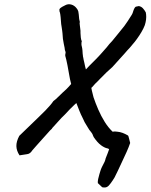

<svg xmlns="http://www.w3.org/2000/svg" viewBox="-20 -668 694 885"><path d="M431 176Q430 168 432.5 157Q435 146 438 135.5Q441 125 443 119Q445 112 450 101.5Q455 91 462 78Q464 74 465 70Q466 66 467 62Q471 52 475.5 40.5Q480 29 483 20Q481 19 479.5 17.5Q478 16 475 16Q461 13 445 1Q429 -11 412 -36Q410 -39 409 -42.5Q408 -46 406 -50Q405 -52 403.5 -54Q402 -56 400 -59Q391 -69 384.5 -81Q378 -93 370 -105Q368 -110 363 -120Q358 -130 353 -140.5Q348 -151 346 -157L332 -193Q324 -186 323 -185Q314 -177 302.5 -165Q291 -153 278 -139Q264 -126 250 -110Q236 -94 221 -78Q220 -75 217 -72.5Q214 -70 211 -67Q193 -47 176 -28Q159 -9 146.5 5Q134 19 129 25Q119 41 105.5 42.5Q92 44 70 48Q56 27 55.5 5.5Q55 -16 69 -42L157 -127Q176 -145 189.5 -159Q203 -173 211.5 -183Q220 -193 226 -202Q235 -208 251.5 -224.5Q268 -241 286 -257Q292 -263 297.5 -269Q303 -275 308 -281Q302 -303 298.5 -325.5Q295 -348 291 -367Q288 -382 285.5 -393Q283 -404 281 -410Q280 -414 281.5 -420Q283 -426 282 -429L279 -438Q279 -444 274 -466Q269 -488 268 -515Q268 -519 266.5 -527.5Q265 -536 264 -544.5Q263 -553 262 -557Q261 -573 259.5 -588.5Q258 -604 256 -611Q254 -614 254 -619Q254 -624 254 -626Q257 -631 266.5 -636.5Q276 -642 281 -644Q294 -651 308.5 -647Q323 -643 333 -630Q339 -623 341 -615Q342 -610 343 -601.5Q344 -593 345 -580L348 -567Q347 -565 347 -560.5Q347 -556 348 -551Q349 -547 349 -543Q349 -539 350 -535Q351 -531 351 -526Q351 -521 351 -516Q351 -507 352.5 -495Q354 -483 357 -478Q356 -476 355.5 -471Q355 -466 355.5 -461Q356 -456 357 -454Q359 -447 360 -436.5Q361 -426 361 -421Q362 -418 362 -413Q362 -408 364 -401Q364 -399 365.5 -392.5Q367 -386 369 -377.5Q371 -369 372.5 -361Q374 -353 376 -348Q380 -353 392.5 -365.5Q405 -378 420.5 -393.5Q436 -409 449.5 -424.5Q463 -440 472 -450Q478 -458 484 -465Q490 -472 497 -479Q512 -497 526 -514.5Q540 -532 553 -548Q562 -560 569 -571Q576 -582 583 -593Q588 -600 591 -607Q594 -614 596 -622Q602 -637 607.5 -637.5Q613 -638 620 -640Q631 -638 638.5 -630Q646 -622 652 -611Q654 -602 654 -590Q654 -578 651 -565Q649 -553 641 -537Q633 -521 622.5 -505Q612 -489 601 -475Q594 -467 590 -462Q586 -457 583 -453.5Q580 -450 576.5 -446Q573 -442 567.5 -436.5Q562 -431 554 -421L498 -359Q485 -348 470.5 -334Q456 -320 444 -307.5Q432 -295 426 -289Q418 -282 412 -274.5Q406 -267 401 -263Q402 -258 403.5 -250Q405 -242 407.5 -234Q410 -226 411 -220Q420 -193 433 -163Q446 -133 462.5 -106.5Q479 -80 499 -61Q504 -62 509.5 -62Q515 -62 520 -61Q533 -60 545 -55.5Q557 -51 569 -44Q572 -43 574.5 -31Q577 -19 580 -9Q574 9 563.5 32.5Q553 56 541 81Q532 100 523.5 118.5Q515 137 508 150Q504 157 499.5 163.5Q495 170 490 177Q481 190 472.5 194Q464 198 451 195Z"/></svg>

Font: Caveat SemiBold
Style: Regular
Weight: 600
Designer: Pablo Impallari
Foundry: Pablo Impallari
Version: Version 2.000